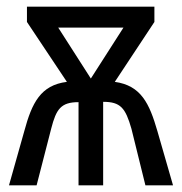

<svg xmlns="http://www.w3.org/2000/svg" viewBox="-20 -557 547 577"><path d="M444 -537H61V-491L181 -311C102 -301 76 -248 53 -163L7 0H90L134 -171C149 -229 163 -250 216 -250V0H290V-251C342 -251 357 -233 375 -170L417 0H500L453 -163C429 -246 404 -300 325 -311L444 -491ZM351 -474 253 -321 155 -474Z"/></svg>

Font: Noto Sans UI Condensed
Style: Regular
Weight: 400
Width: 3
Designer: Monotype Design Team
Foundry: Monotype Imaging Inc.
Version: Version 1.901